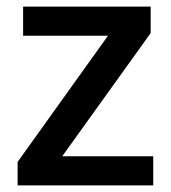

<svg xmlns="http://www.w3.org/2000/svg" viewBox="-20 -560 518 580"><path d="M442.9 0H33.2V-70.8L306.2 -452.1H49.8V-540H435.1V-460L168 -87.9H442.9Z"/></svg>

Font: f1_31487          
Style: Regular
Weight: 600
Foundry: Ascender Corporation
Version: Version 1.10